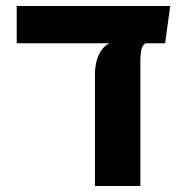

<svg xmlns="http://www.w3.org/2000/svg" viewBox="-20 -623 611 643"><path d="M36 -478V-603H550L533 -478ZM298 0V-379Q298 -393 302 -412.5Q306 -432 316.5 -450Q327 -468 346 -478H467Q455 -469 452.5 -453Q450 -437 450 -415V0Z"/></svg>

Font: Noto Sans Hebrew Thin
Style: Bold
Weight: 700
Version: Version 3.001